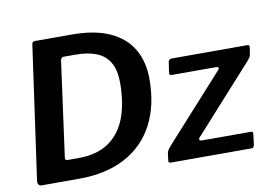

<svg xmlns="http://www.w3.org/2000/svg" viewBox="-78 -868 1406 994"><g transform="rotate(-10 625.0 -371.0)"><path d="M65 0Q55 0 49.5 -7Q44 -14 45 -25L144 -728Q146 -737 149.5 -739.5Q153 -742 163 -742H353Q474 -742 553 -706Q632 -670 671 -603.5Q710 -537 710 -445Q710 -307 657.5 -207Q605 -107 504.5 -53.5Q404 0 261 0H65ZM275 -106Q375 -106 437 -149Q499 -192 528 -269.5Q557 -347 557 -452Q557 -518 534 -558.5Q511 -599 466 -617.5Q421 -636 354 -636H293Q279 -636 276 -620L208 -122Q207 -114 210 -110Q213 -106 220 -106ZM747 0Q737 0 734 -3.5Q731 -7 733 -17L737 -49Q739 -60 743.5 -67Q748 -74 759 -87L1069 -430Q1074 -437 1072.5 -441.5Q1071 -446 1060 -446H827Q819 -446 817 -450.5Q815 -455 816 -464L824 -517Q826 -524 831 -527Q836 -530 842 -530H1240Q1251 -530 1250 -518L1244 -480Q1243 -472 1238 -464.5Q1233 -457 1225 -448L913 -102Q907 -95 910 -90Q913 -85 920 -85H1179Q1193 -85 1190 -71L1183 -15Q1182 -9 1178.5 -4.5Q1175 0 1166 0H747Z"/></g></svg>

Font: Libre Franklin SemiBold
Style: Italic
Weight: 600
Italic angle: -8°
Designer: Pablo Impallari, Rodrigo Fuenzalida, Nhung Nguyen
Foundry: Impallari Type
Version: Version 3.000